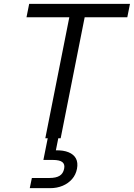

<svg xmlns="http://www.w3.org/2000/svg" viewBox="-20 -720 697 1000"><path d="M132 -700H657L643 -630H421L296 0H216L341 -630H118ZM271 63Q310 62 337 73Q364 84 375.5 105.5Q387 127 381 159Q375 190 355.5 212.5Q336 235 306.5 247.5Q277 260 241 260H135L146 207H237Q272 207 290.5 195.5Q309 184 314 159Q319 136 305 124.5Q291 113 255 113H206L230 -7H285Z"/></svg>

Font: Albert Sans
Style: Italic
Weight: 400
Italic angle: -11.25°
Designer: Andreas Rasmussen
Foundry: a.Foundry
Version: Version 1.025